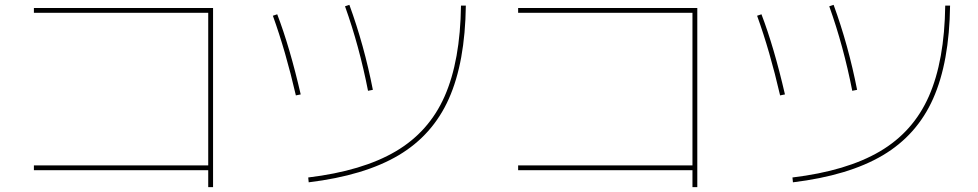

<svg xmlns="http://www.w3.org/2000/svg" viewBox="-20 -743 4040 793"><path d="M840 -40H120V-60H840V-690H120V-710H860V30H840Z M1884 -720H1904Q1901 -486 1834 -335.5Q1767 -185 1626 -101.5Q1485 -18 1255 10L1253 -10Q1477 -37 1614.5 -118Q1752 -199 1816.5 -345.5Q1881 -492 1884 -720ZM1125 -684Q1177 -548 1222 -353L1202 -349Q1160 -531 1107 -678ZM1423 -723Q1484 -556 1520 -372L1500 -368Q1464 -552 1405 -717Z M2840 -40H2120V-60H2840V-690H2120V-710H2860V30H2840Z M3884 -720H3904Q3901 -486 3834 -335.5Q3767 -185 3626 -101.5Q3485 -18 3255 10L3253 -10Q3477 -37 3614.5 -118Q3752 -199 3816.5 -345.5Q3881 -492 3884 -720ZM3125 -684Q3177 -548 3222 -353L3202 -349Q3160 -531 3107 -678ZM3423 -723Q3484 -556 3520 -372L3500 -368Q3464 -552 3405 -717Z"/></svg>

Font: Enso Thin
Style: Regular
Weight: 100
Designer: Coji Morishita
Foundry: UNDERFOREST DESIGN
Version: Version 1.000